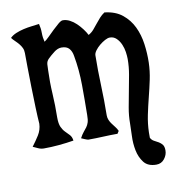

<svg xmlns="http://www.w3.org/2000/svg" viewBox="-76 -584 736 801"><g transform="rotate(-10 291.5 -183.5)"><path d="M142 -515Q147 -496 147 -476.5Q147 -457 152 -438Q160 -443 172.5 -455.5Q185 -468 198 -480.5Q211 -493 223 -503Q235 -513 242 -513Q257 -513 271.5 -505.5Q286 -498 298.5 -486Q311 -474 321.5 -460Q332 -446 338 -434Q351 -441 360.5 -452Q370 -463 379 -474.5Q388 -486 397.5 -496.5Q407 -507 419 -515Q465 -510 494 -486.5Q523 -463 539 -429.5Q555 -396 560.5 -356Q566 -316 565 -277Q564 -241 556.5 -205.5Q549 -170 540 -134.5Q531 -99 523.5 -63Q516 -27 515 10V33Q521 44 530.5 48.5Q540 53 549 58.5Q558 64 564 72Q570 80 570 96Q570 115 557 131.5Q544 148 523 148Q487 148 470 126Q453 104 447 74Q441 44 442.5 12Q444 -20 444 -40Q444 -73 450 -106.5Q456 -140 462.5 -173.5Q469 -207 475 -240.5Q481 -274 481 -307Q481 -320 478.5 -337Q476 -354 469 -370Q462 -386 450.5 -397Q439 -408 423 -408Q414 -408 402 -401.5Q390 -395 378.5 -385.5Q367 -376 359 -365Q351 -354 351 -345Q350 -281 352.5 -217.5Q355 -154 354 -90Q354 -80 358 -70.5Q362 -61 368.5 -52.5Q375 -44 381.5 -35.5Q388 -27 392 -18L385 -7Q354 -7 323 -5.5Q292 -4 261 -4Q258 -4 247 -8.5Q236 -13 232 -15Q240 -30 247.5 -39Q255 -48 261 -56Q267 -64 270.5 -75Q274 -86 274 -106Q275 -168 274.5 -233Q274 -298 263 -358Q260 -378 249.5 -390Q239 -402 217 -402Q201 -402 184.5 -389Q168 -376 157 -365Q148 -356 147 -343Q146 -330 146 -318Q144 -268 147 -218.5Q150 -169 149 -118Q149 -91 155.5 -77Q162 -63 171 -54Q180 -45 188.5 -36Q197 -27 199 -11Q169 -6 136 -3Q103 0 72 0Q60 0 49 -5Q38 -10 27 -15Q43 -36 56.5 -57.5Q70 -79 71 -105Q69 -130 67.5 -173Q66 -216 65 -261.5Q64 -307 63.5 -347Q63 -387 63 -406Q63 -418 58.5 -427.5Q54 -437 47 -445.5Q40 -454 31.5 -462Q23 -470 17 -478Q27 -488 42.5 -494.5Q58 -501 75.5 -505Q93 -509 110.5 -511Q128 -513 142 -515Z"/></g></svg>

Font: Teutonic
Style: Regular
Weight: 400
Designer: Peter Wiegel
Foundry: Peter Wiegel
Version: 1.000